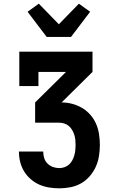

<svg xmlns="http://www.w3.org/2000/svg" viewBox="-20 -801 640 1044"><path d="M303 223Q275 223 247 218.5Q219 214 194 203Q169 192 147.5 173.5Q126 155 111.5 131.5Q97 108 90 80.5Q83 53 83 25V23H215V24Q215 42 220.5 59Q226 76 238.5 88.5Q251 101 268 107Q285 113 303 113Q317 113 331 108Q345 103 355.5 93.5Q366 84 373 71Q380 58 384 44Q388 30 389.5 15.5Q391 1 391 -13Q391 -27 389.5 -41.5Q388 -56 383.5 -69.5Q379 -83 371.5 -95.5Q364 -108 353 -117Q342 -126 328 -130Q314 -134 300 -134H171V-244L339 -410H189V-333H85V-520H483V-410L315 -244Q344 -244 372.5 -236.5Q401 -229 426.5 -214Q452 -199 471.5 -176.5Q491 -154 502.5 -127.5Q514 -101 518.5 -71.5Q523 -42 523 -13Q523 18 518 48.5Q513 79 500.5 106.5Q488 134 467.5 157.5Q447 181 420.5 196Q394 211 363.5 217Q333 223 303 223ZM234 -600 130 -737 191 -781 300 -669 409 -781 470 -737 366 -600Z"/></svg>

Font: Iosevka HT Extrabold Extended
Style: Regular
Weight: 800
Width: 7
Monospace: yes
Designer: Belleve Invis
Foundry: Belleve Invis
Version: Version 32.3.0; ttfautohint (v1.8.4)